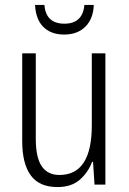

<svg xmlns="http://www.w3.org/2000/svg" viewBox="-20 -748 521 778"><path d="M407 -532V0H363L357 -92H353Q337 -49 303 -19.5Q269 10 213 10Q139 10 104.5 -37.5Q70 -85 70 -176V-532H125V-186Q125 -110 149 -74.5Q173 -39 221 -39Q352 -39 352 -240V-532ZM360 -728Q358 -672 326 -640Q294 -608 240 -608Q187 -608 156 -638.5Q125 -669 122 -728H160Q166 -652 241 -652Q315 -652 322 -728Z"/></svg>

Font: Noto Sans Condensed Light
Style: Regular
Weight: 300
Width: 3
Designer: Monotype Design Team
Foundry: Monotype Imaging Inc.
Version: Version 2.013; ttfautohint (v1.8.4.7-5d5b)